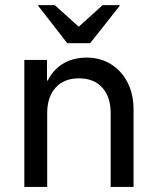

<svg xmlns="http://www.w3.org/2000/svg" viewBox="-20 -736 618 756"><path d="M75.8 0V-500H165V-419.2H168.3Q190 -462.5 229.2 -485.8Q268.3 -509.2 321.7 -509.2Q375.8 -509.2 417.5 -482.9Q459.2 -456.7 482.5 -410.8Q505.8 -365 505.8 -305.8V0H415.8V-290Q415.8 -354.2 382.9 -390.8Q350 -427.5 290.8 -427.5Q231.7 -427.5 198.8 -390.8Q165.8 -354.2 165.8 -290V0ZM245 -565.8 130.8 -712.5V-715.8H195.8L290 -630.8L384.2 -715.8H450.8V-712.5L335 -565.8Z"/></svg>

Font: Funnel Sans
Style: Regular
Weight: 400
Designer: NORD ID, Kristian Moeller
Foundry: Dicotype
Version: Version 1.000